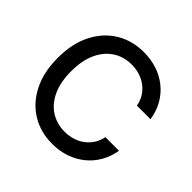

<svg xmlns="http://www.w3.org/2000/svg" viewBox="-185 -916 1105 1105"><g transform="rotate(45 367.5 -363.5)"><path d="M683.9 -490.8H573.2Q566.8 -526.3 549.4 -553.3Q532 -580.3 506.7 -599.1Q481.5 -617.9 450.5 -627.5Q419.4 -637.1 384.6 -637.1Q321.7 -637.1 272.2 -605.5Q222.7 -573.9 194.1 -512.8Q165.5 -451.7 165.5 -363.6Q165.5 -274.9 194.1 -213.8Q222.7 -152.7 272.4 -121.4Q322.1 -90.2 384.2 -90.2Q418.7 -90.2 449.8 -99.6Q480.8 -109 506 -127.5Q531.2 -146 548.8 -172.8Q566.4 -199.6 573.2 -234.4L683.9 -234Q675.1 -180.4 649.7 -135.5Q624.3 -90.6 584.7 -58.1Q545.1 -25.6 494.3 -7.8Q443.5 9.9 383.5 9.9Q289.1 9.9 215.2 -35Q141.3 -79.9 98.9 -163.7Q56.5 -247.5 56.5 -363.6Q56.5 -480.1 99.1 -563.7Q141.7 -647.4 215.6 -692.3Q289.4 -737.2 383.5 -737.2Q441.4 -737.2 491.7 -720.7Q541.9 -704.2 582 -672.4Q622.2 -640.6 648.4 -595Q674.7 -549.4 683.9 -490.8Z"/></g></svg>

Font: InterMG Medium
Style: Regular
Weight: 500
Designer: Rasmus Andersson
Foundry: rsms
Version: Version 3.019;December 26, 2023;FontCreator 15.0.0.2955 64-b